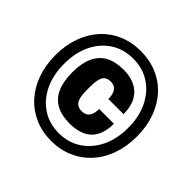

<svg xmlns="http://www.w3.org/2000/svg" viewBox="-173 -882 1076 1076"><g transform="rotate(45 365.0 -344.0)"><path d="M365 12Q293 12 234 -14Q175 -40 132 -87.5Q89 -135 65.5 -200.5Q42 -266 42 -345Q42 -424 65.5 -489.5Q89 -555 132 -602Q175 -649 234 -674.5Q293 -700 365 -700Q436 -700 495.5 -674.5Q555 -649 598 -602Q641 -555 664.5 -489.5Q688 -424 688 -345Q688 -266 664.5 -200Q641 -134 598 -87Q555 -40 495.5 -14Q436 12 365 12ZM369 -130Q305 -130 262 -153.5Q219 -177 198 -225Q177 -273 177 -345Q177 -416 198.5 -463.5Q220 -511 263 -534.5Q306 -558 370 -558Q424 -558 463.5 -538.5Q503 -519 524.5 -480Q546 -441 546 -381H426Q426 -406 419.5 -423.5Q413 -441 400.5 -450.5Q388 -460 367 -460Q331 -460 318 -435.5Q305 -411 305 -363V-328Q305 -293 311 -271Q317 -249 330.5 -238Q344 -227 367 -227Q389 -227 402.5 -236Q416 -245 422.5 -262.5Q429 -280 429 -305H546Q546 -246 525.5 -207Q505 -168 465.5 -149Q426 -130 369 -130ZM364 -49Q439 -49 496 -86Q553 -123 586 -189.5Q619 -256 619 -345Q619 -434 586 -500.5Q553 -567 496 -603.5Q439 -640 365 -640Q290 -640 233 -603.5Q176 -567 143.5 -501Q111 -435 111 -346Q111 -256 143.5 -189.5Q176 -123 233 -86Q290 -49 364 -49Z"/></g></svg>

Font: Archivo SemiCondensed Black
Style: Regular
Weight: 900
Width: 4
Designer: Hector Gatti
Foundry: Omnibus-Type
Version: Version 2.001